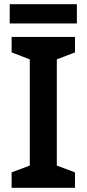

<svg xmlns="http://www.w3.org/2000/svg" viewBox="-20 -889 410 909"><path d="M344 -869H26V-778H344ZM335 0V-73L249 -105V-608L335 -641V-714H35V-641L121 -608V-105L35 -73V0Z"/></svg>

Font: Noto Sans Bengali UI SemiBold
Style: Regular
Weight: 600
Designer: Jelle Bosma - Monotype Design Team
Foundry: Monotype Imaging Inc.
Version: Version 2.003